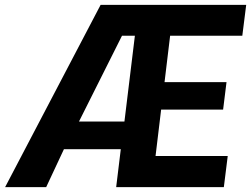

<svg xmlns="http://www.w3.org/2000/svg" viewBox="-20 -770 1033 790"><path d="M1 0 394 -750H993L977 -623H680L657 -432H912L898 -319H643L620 -128H917L901 0H458L477 -156H243L170 0ZM305 -270H492L535 -623H482Z"/></svg>

Font: Orkney
Style: BoldItalic
Weight: 700
Designer: Samuel Oakes and Alfredo Marco Pradil
Foundry: Alfredo Marco Pradil
Version: 1.0; ttfautohint (v1.5)